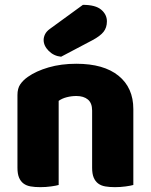

<svg xmlns="http://www.w3.org/2000/svg" viewBox="-20 -764 623 792"><path d="M360 -308Q360 -339 342.5 -353.5Q325 -368 295 -368Q275 -368 255.5 -363Q236 -358 222 -348V-1Q212 2 190.5 5Q169 8 146 8Q124 8 106.5 5Q89 2 77 -7Q65 -16 58.5 -31.5Q52 -47 52 -72V-372Q52 -399 63.5 -416Q75 -433 95 -447Q129 -471 180.5 -486Q232 -501 295 -501Q408 -501 469 -451.5Q530 -402 530 -314V-1Q520 2 498.5 5Q477 8 454 8Q432 8 414.5 5Q397 2 385 -7Q373 -16 366.5 -31.5Q360 -47 360 -72ZM322 -744Q374 -744 397.5 -724Q421 -704 421 -676Q421 -650 407 -632.5Q393 -615 361 -598L232 -530Q202 -533 181 -554Q160 -575 160 -599Q160 -611 166 -623Q172 -635 186 -645Z"/></svg>

Font: Baloo Da
Style: Regular
Weight: 400
Designer: Noopur Datye and Ek Type
Foundry: Ek Type
Version: Version 1.443;PS 1.000;hotconv 16.6.51;makeotf.lib2.5.65220;